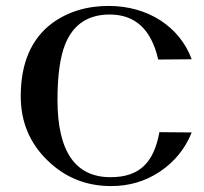

<svg xmlns="http://www.w3.org/2000/svg" viewBox="-20 -614 690 648"><path d="M518 -168C499 -64 450 -16 353 -16C234 -16 174 -103 174 -277C174 -360 183 -424 201 -467C228 -532 278 -565 350 -565C437 -565 491 -514 514 -413L627 -414C587 -523 480 -594 347 -594C272 -594 208 -574 155 -535C85 -482 50 -400 50 -289C50 -202 81 -129 142 -71C201 -14 272 14 355 14C416 14 471 -2 520 -35C569 -68 605 -112 627 -167Z"/></svg>

Font: GFS Nicefore
Style: Regular
Weight: 400
Designer: George Matthiopoulos
Foundry: George Matthiopoulos
Version: Version 1.0